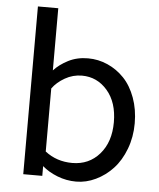

<svg xmlns="http://www.w3.org/2000/svg" viewBox="-53 -786 701 844"><g transform="rotate(5 297.0 -364.0)"><path d="M80.1 0V-740.2H169.9V-465.8Q194.3 -492.7 232.9 -512.5Q271.5 -532.2 319.8 -532.2Q365.2 -532.2 406.5 -513.9Q447.8 -495.6 479.5 -462.4Q511.2 -429.2 530 -377.9Q548.8 -326.7 548.8 -265.1Q548.8 -204.6 528.8 -151.9Q508.8 -99.1 475.8 -63.7Q442.9 -28.3 400.6 -8.1Q358.4 12.2 314 12.2Q271 12.2 231.2 -3.4Q191.4 -19 164.1 -43V0ZM299.8 -454.1Q259.8 -454.1 224.9 -434.1Q189.9 -414.1 169.9 -386.2V-107.9Q221.2 -67.9 290 -67.9Q363.8 -67.9 410.4 -121.3Q457 -174.8 457 -262.2Q457 -349.6 411.9 -401.9Q366.7 -454.1 299.8 -454.1Z"/></g></svg>

Font: ABeeZee
Style: Regular
Weight: 400
Designer: Anja Meiners
Foundry: Anja Meiners
Version: Version 1.002